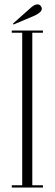

<svg xmlns="http://www.w3.org/2000/svg" viewBox="-20 -836 244 856"><path d="M32.5 0V-10H79V-690H32.5V-700H171.5V-690H124V-10H171.5V0ZM40 -726.5 38 -731 118.5 -802.5Q134.5 -816.5 147.5 -816.5Q158.5 -816.5 164 -805.5Q166.5 -802 166.5 -797.5Q166.5 -788 156.2 -779.8Q146 -771.5 134.5 -766.5Z"/></svg>

Font: Imbue 100pt ExtraLight
Style: Regular
Weight: 200
Designer: Tyler Finck
Foundry: Etcetera Type Company
Version: Version 1.102; ttfautohint (v1.8.3)